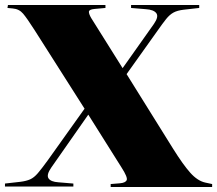

<svg xmlns="http://www.w3.org/2000/svg" viewBox="-30 -750 873 772"><path d="M-10 0V-12L52 -19Q76 -22 91.5 -29Q107 -36 122 -53.5Q137 -71 161 -104L310 -313L109 -629Q79 -676 63 -695Q47 -714 21 -716L0 -718L2 -730H394V-718L350 -714Q328 -712 327.5 -703Q327 -694 337 -677L463 -476L589 -654Q609 -683 598.5 -697Q588 -711 557 -713L497 -718V-730H771V-718L709 -711Q683 -708 667.5 -699.5Q652 -691 638 -673.5Q624 -656 603 -626L479 -452L666 -152Q706 -88 735 -55.5Q764 -23 795 -16L823 -10V2H415V-10L452 -13Q475 -15 479.5 -26Q484 -37 459 -76L325 -289L176 -76Q156 -47 165 -33Q174 -19 205 -17L265 -12V0Z"/></svg>

Font: Display Black
Style: Regular
Weight: 900
Designer: Latin by Veronika Burian and Jose Scaglione. Greek by Irene Vlachou. Cyrillic by Vera Evstafieva.
Foundry: TypeTogether
Version: Version 3.002